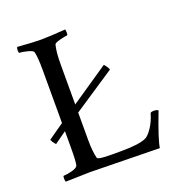

<svg xmlns="http://www.w3.org/2000/svg" viewBox="-119 -755 839 868"><g transform="rotate(-20 301.0 -321.0)"><path d="M286.1 -646.5Q288.1 -640.6 288.1 -629.4Q288.1 -618.2 284.2 -618.2Q274.4 -618.2 249 -611.3Q223.6 -604.5 221.7 -597.7Q212.9 -563.5 212.9 -506.8V-312.5L395.5 -436.5Q400.4 -431.6 408.2 -419.9Q416 -408.2 413.1 -406.2L212.9 -273.4V-138.7Q212.9 -86.9 221.7 -52.7Q224.6 -43 288.1 -43H335Q425.8 -43 458 -59.6Q472.7 -67.4 490.7 -94.2Q508.8 -121.1 519.5 -158.2Q521.5 -164.1 536.6 -164.1Q551.8 -164.1 557.6 -158.2Q509.8 -34.2 504.9 3.9L171.9 -2L53.7 1Q50.8 -2 50.8 -14.6Q50.8 -27.3 53.7 -27.3Q67.4 -27.3 91.8 -33.2Q116.2 -39.1 122.1 -49.3Q127.9 -59.6 127.9 -139.6V-214.8L70.3 -173.8Q64.5 -179.7 57.6 -189.9Q50.8 -200.2 53.7 -202.1L127.9 -253.9V-508.8Q127.9 -571.3 121.1 -597.7Q118.2 -605.5 93.3 -611.8Q68.4 -618.2 55.7 -618.2Q51.8 -618.2 51.8 -630.4Q51.8 -642.6 55.7 -646.5Q131.8 -640.6 168 -640.6Q204.1 -640.6 286.1 -646.5Z"/></g></svg>

Font: CrimsonText-Roman
Style: Roman
Weight: 400
Version: Version 0.13